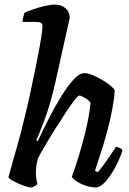

<svg xmlns="http://www.w3.org/2000/svg" viewBox="-20 -820 566 840"><path d="M119 0Q105 0 81.5 -8.5Q58 -17 38.5 -27.5Q19 -38 17 -45Q22 -63 33.5 -104.5Q45 -146 59 -195Q73 -244 83 -287Q99 -351 113.5 -418Q128 -485 140 -545Q152 -605 159 -648Q166 -691 166 -706Q166 -724 140 -724H79Q79 -735 82 -746.5Q85 -758 87 -764Q101 -771 126 -779.5Q151 -788 177 -794Q203 -800 221 -800Q248 -800 266.5 -784Q285 -768 285 -742Q285 -739 281 -723Q277 -707 271 -679L222 -459Q201 -366 176 -299Q151 -232 139 -206L145 -202Q165 -245 191 -296.5Q217 -348 245.5 -394.5Q274 -441 300.5 -470.5Q327 -500 349 -500Q365 -500 386.5 -491Q408 -482 429.5 -469Q451 -456 465.5 -443.5Q480 -431 482 -425Q480 -388 471.5 -343.5Q463 -299 451 -253.5Q439 -208 427 -169.5Q415 -131 406 -105Q397 -79 396 -73L407 -66Q417 -76 431.5 -96Q446 -116 461.5 -138.5Q477 -161 487 -177Q496 -177 504.5 -172.5Q513 -168 516 -163Q510 -142 497.5 -114.5Q485 -87 468 -60.5Q451 -34 433 -17Q415 0 400 0Q378 0 354.5 -8Q331 -16 314 -27.5Q297 -39 294 -47Q299 -58 310.5 -93Q322 -128 336 -176Q350 -224 361 -275Q372 -326 376 -371Q367 -383 350.5 -392.5Q334 -402 327 -402Q322 -402 306.5 -382.5Q291 -363 270 -331Q249 -299 225.5 -262Q202 -225 181 -189.5Q160 -154 146 -128Q142 -113 139.5 -97.5Q137 -82 137 -64Q137 -39 144 -15Q140 -11 132.5 -6.5Q125 -2 119 0Z"/></svg>

Font: Texturina 72pt 72pt Regular
Style: Bold Italic
Weight: 700
Italic angle: -11°
Designer: Guillermo Torres Carreño
Foundry: Omnibus-Type
Version: Version 1.002; ttfautohint (v1.8.3)